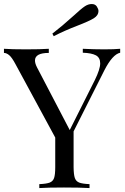

<svg xmlns="http://www.w3.org/2000/svg" viewBox="-23 -956 634 976"><path d="M587.9 -708V-688Q548.8 -679.2 507.8 -599.1L351.1 -288.1V-106Q351.6 -68.4 357.4 -51.3Q363.3 -34.2 379.9 -27.8Q396.5 -21.5 432.1 -20V0Q385.3 -2.9 302.2 -2.9Q219.2 -2.9 176.8 0V-20Q212.9 -21.5 229.5 -27.8Q246.1 -34.2 252 -51.3Q257.8 -68.4 257.8 -106V-256.8L55.2 -630.9Q37.1 -664.6 23.4 -675.8Q9.8 -687 -2.9 -687V-708Q36.1 -705.1 109.4 -705.1Q182.6 -705.1 225.1 -708V-687Q154.8 -687 154.8 -648.4Q154.8 -633.8 165 -613.8L331.5 -294.9L459 -548.8Q486.3 -604.5 486.3 -633.8Q486.3 -663.1 464.4 -674.8Q442.4 -686.5 397.9 -688V-708Q455.1 -705.1 506.8 -705.1Q558.6 -705.1 587.9 -708ZM477.5 -900.4Q477.5 -877.9 454.1 -863.3Q430.7 -848.6 368.7 -824.7Q306.2 -800.8 250 -772L243.2 -785.2Q293.9 -824.2 342.8 -868.7Q391.1 -913.1 408.7 -924.3Q425.8 -935.5 443.4 -935.5Q460.9 -935.5 469.2 -922.9Q477.5 -910.2 477.5 -900.4Z"/></svg>

Font: PlayfairDisplay-Regular
Style: Regular
Weight: 400
Designer: Claus Eggers Sørensen
Foundry: Claus Eggers Sørensen
Version: Version 1.002;PS 001.002;hotconv 1.0.70;makeotf.lib2.5.58329